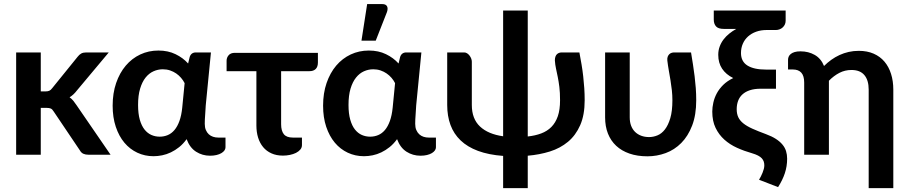

<svg xmlns="http://www.w3.org/2000/svg" viewBox="-20 -776 4556 963"><path d="M61 0ZM184.5 -513V-317.5H207.5Q220 -317.5 227.2 -320.8Q234.5 -324 242 -334L369.5 -491.5Q377.5 -502 387.2 -507.5Q397 -513 412.5 -513H525.5L366 -322.5Q349 -300 329 -288Q339.5 -280.5 347.8 -270.5Q356 -260.5 363.5 -249L534.5 0H423Q408.5 0 398 -4.8Q387.5 -9.5 380.5 -22L249.5 -216.5Q242.5 -228 235 -231.5Q227.5 -235 212.5 -235H184.5V0H61V-513Z M1033.5 5Q995 5 963.5 -15Q932 -35 916 -78Q899 -54.5 878.8 -38.2Q858.5 -22 837 -11.8Q815.5 -1.5 793.2 3Q771 7.5 750 7.5Q706.5 7.5 669 -10Q631.5 -27.5 604 -60.2Q576.5 -93 560.8 -140Q545 -187 545 -246Q545 -308.5 562.5 -359.5Q580 -410.5 610.8 -446.8Q641.5 -483 683.5 -502.8Q725.5 -522.5 774.5 -522.5Q823 -522.5 860.5 -504.2Q898 -486 923.5 -457.5L931.5 -490.5Q939 -513 962.5 -513H1038L1012 -248Q1011 -224 1009 -200.2Q1007 -176.5 1007 -155Q1007 -137 1012.5 -124Q1018 -111 1027.2 -102.5Q1036.5 -94 1048.8 -90Q1061 -86 1074.5 -86H1111V-37Q1111 -29 1105.8 -21.5Q1100.5 -14 1090.5 -8Q1080.5 -2 1066 1.5Q1051.5 5 1033.5 5ZM781 -90.5Q802.5 -90.5 821.5 -98.5Q840.5 -106.5 855.2 -124Q870 -141.5 880 -169.2Q890 -197 894 -236L906 -359Q899 -373 888.2 -385.5Q877.5 -398 863.8 -407.5Q850 -417 833 -422.8Q816 -428.5 796.5 -428.5Q772.5 -428.5 750 -418.5Q727.5 -408.5 710.2 -387Q693 -365.5 682.8 -331.5Q672.5 -297.5 672.5 -249.5Q672.5 -206 681.2 -175.5Q690 -145 705 -126.2Q720 -107.5 739.5 -99Q759 -90.5 781 -90.5Z M1116.5 -471.5Q1116.5 -487 1126.8 -499Q1137 -511 1158 -511H1574.5V-462.5Q1574.5 -441 1563.5 -430Q1552.5 -419 1532 -419H1390V-153Q1390 -120 1403.5 -103Q1417 -86 1448.5 -86H1494.5V-48.5Q1494.5 -35.5 1486.2 -25.8Q1478 -16 1464.5 -9.2Q1451 -2.5 1433.8 1Q1416.5 4.5 1399 4.5Q1366.5 4.5 1341.5 -6.8Q1316.5 -18 1299.8 -38.2Q1283 -58.5 1274.5 -86Q1266 -113.5 1266 -146V-419H1116.5Z M1600.5 0ZM2089 5Q2050.5 5 2019 -15Q1987.5 -35 1971.5 -78Q1954.5 -54.5 1934.2 -38.2Q1914 -22 1892.5 -11.8Q1871 -1.5 1848.8 3Q1826.5 7.5 1805.5 7.5Q1762 7.5 1724.5 -10Q1687 -27.5 1659.5 -60.2Q1632 -93 1616.2 -140Q1600.5 -187 1600.5 -246Q1600.5 -308.5 1618 -359.5Q1635.5 -410.5 1666.2 -446.8Q1697 -483 1739 -502.8Q1781 -522.5 1830 -522.5Q1878.5 -522.5 1916 -504.2Q1953.5 -486 1979 -457.5L1987 -490.5Q1994.5 -513 2018 -513H2093.5L2067.5 -248Q2066.5 -224 2064.5 -200.2Q2062.5 -176.5 2062.5 -155Q2062.5 -137 2068 -124Q2073.5 -111 2082.8 -102.5Q2092 -94 2104.2 -90Q2116.5 -86 2130 -86H2166.5V-37Q2166.5 -29 2161.2 -21.5Q2156 -14 2146 -8Q2136 -2 2121.5 1.5Q2107 5 2089 5ZM1836.5 -90.5Q1858 -90.5 1877 -98.5Q1896 -106.5 1910.8 -124Q1925.5 -141.5 1935.5 -169.2Q1945.5 -197 1949.5 -236L1961.5 -359Q1954.5 -373 1943.8 -385.5Q1933 -398 1919.2 -407.5Q1905.5 -417 1888.5 -422.8Q1871.5 -428.5 1852 -428.5Q1828 -428.5 1805.5 -418.5Q1783 -408.5 1765.8 -387Q1748.5 -365.5 1738.2 -331.5Q1728 -297.5 1728 -249.5Q1728 -206 1736.8 -175.5Q1745.5 -145 1760.5 -126.2Q1775.5 -107.5 1795 -99Q1814.5 -90.5 1836.5 -90.5ZM1793 -572 1821.5 -755.5H1897.5Q1915 -755.5 1921 -744.8Q1927 -734 1921 -716L1864.5 -572Z M2627 -723V-91.5Q2664.5 -95.5 2694.5 -106.8Q2724.5 -118 2745.5 -139.2Q2766.5 -160.5 2777.8 -193Q2789 -225.5 2789 -273Q2789 -312 2785.5 -340Q2782 -368 2777.5 -390Q2773 -412 2768.8 -431.5Q2764.5 -451 2763 -473Q2763 -484 2765.8 -491.8Q2768.5 -499.5 2773.5 -504.2Q2778.5 -509 2784.8 -511Q2791 -513 2797 -513H2886Q2892 -481.5 2897 -451.8Q2902 -422 2905.2 -393Q2908.5 -364 2910.5 -334.2Q2912.5 -304.5 2912.5 -273Q2912.5 -199 2890 -148Q2867.5 -97 2828.8 -64.8Q2790 -32.5 2738 -16.2Q2686 0 2627 5V167.5H2503.5V6Q2430.5 0.5 2377.5 -19.2Q2324.5 -39 2290.2 -71.8Q2256 -104.5 2239.5 -149.2Q2223 -194 2223 -249.5V-513H2308.5Q2316 -513 2323 -508.5Q2330 -504 2335.2 -497Q2340.5 -490 2343.5 -482Q2346.5 -474 2346.5 -466.5V-249.5Q2346.5 -180 2387.5 -141.5Q2428.5 -103 2503.5 -92.5V-723Z M3138.5 -513V-187Q3138.5 -163.5 3145.5 -145.2Q3152.5 -127 3165.2 -114.5Q3178 -102 3196 -95.2Q3214 -88.5 3235.5 -88.5Q3256.5 -88.5 3277.5 -97Q3298.5 -105.5 3315 -126.8Q3331.5 -148 3342 -183.5Q3352.5 -219 3352.5 -273Q3352.5 -298.5 3349.8 -323.2Q3347 -348 3343 -372.8Q3339 -397.5 3334.5 -422.5Q3330 -447.5 3327 -473Q3326 -484 3329 -491.8Q3332 -499.5 3337 -504.2Q3342 -509 3348.5 -511Q3355 -513 3361 -513H3446Q3451 -481.5 3455.8 -451.8Q3460.5 -422 3464 -393Q3467.5 -364 3469.8 -334.2Q3472 -304.5 3472 -273Q3472 -199.5 3451.5 -146.2Q3431 -93 3397 -58.8Q3363 -24.5 3318.8 -8.2Q3274.5 8 3227.5 8Q3176.5 8 3137 -5.8Q3097.5 -19.5 3070.5 -44.8Q3043.5 -70 3029.2 -106Q3015 -142 3015 -187V-513Z M3920.5 -672Q3920.5 -661 3916.2 -652.5Q3912 -644 3905.2 -638Q3898.5 -632 3889.8 -628.8Q3881 -625.5 3872 -625.5H3825.5Q3796.5 -625.5 3772.8 -617Q3749 -608.5 3732 -593.2Q3715 -578 3705.8 -556.8Q3696.5 -535.5 3696.5 -510Q3696.5 -467.5 3729 -447.2Q3761.5 -427 3822 -427H3872V-331H3795.5Q3764 -331 3741.2 -323.5Q3718.5 -316 3703.8 -302.5Q3689 -289 3682 -270Q3675 -251 3675 -228Q3675 -205 3683 -188Q3691 -171 3708.5 -157Q3726 -143 3753.8 -130.5Q3781.5 -118 3821 -103.5Q3851 -92.5 3871.2 -79.5Q3891.5 -66.5 3904.2 -51.2Q3917 -36 3922.5 -18.2Q3928 -0.5 3928 20Q3928 58 3916.5 92.8Q3905 127.5 3882.5 162.5L3787 125.5Q3791.5 118.5 3796 109.5Q3800.5 100.5 3804.5 90.8Q3808.5 81 3811 71.5Q3813.5 62 3813.5 53.5Q3813.5 43.5 3810.8 34.8Q3808 26 3801 18.2Q3794 10.5 3782 4.2Q3770 -2 3751.5 -7.5Q3712.5 -18.5 3676.5 -34.8Q3640.5 -51 3613 -75.8Q3585.5 -100.5 3569 -134.8Q3552.5 -169 3552.5 -216.5Q3552.5 -237.5 3557.8 -261.2Q3563 -285 3575 -307.5Q3587 -330 3607.2 -350Q3627.5 -370 3657.5 -384.5Q3621 -402.5 3601.8 -431.5Q3582.5 -460.5 3582.5 -501Q3582.5 -523 3589.5 -542.2Q3596.5 -561.5 3608.8 -577.8Q3621 -594 3637.5 -607.2Q3654 -620.5 3673 -631H3610.5Q3582.5 -631 3571.2 -643.8Q3560 -656.5 3560 -678V-723H3920.5Z M4460.5 167.5H4337V-326.5Q4337 -373.5 4315.5 -399.2Q4294 -425 4250.5 -425Q4218 -425 4190 -410.5Q4162 -396 4137.5 -371V0H4013.5V-362Q4013.5 -395.5 3999 -411.5Q3984.5 -427.5 3957 -427.5H3932.5V-476.5Q3932.5 -484.5 3935.8 -492Q3939 -499.5 3946.5 -505.5Q3954 -511.5 3965.8 -515Q3977.5 -518.5 3995 -518.5Q4035 -518.5 4066.5 -500.5Q4098 -482.5 4113 -445Q4130 -462 4149.5 -476Q4169 -490 4190.8 -500Q4212.5 -510 4236.5 -515.5Q4260.5 -521 4287.5 -521Q4329.5 -521 4362 -506.8Q4394.5 -492.5 4416.2 -466.8Q4438 -441 4449.2 -405.2Q4460.5 -369.5 4460.5 -326.5Z"/></svg>

Font: Lato
Style: Bold
Weight: 700
Designer: Lukasz Dziedzic
Foundry: tyPoland Lukasz Dziedzic
Version: Version 2.007; 2014-02-27